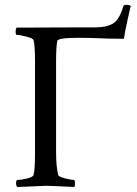

<svg xmlns="http://www.w3.org/2000/svg" viewBox="-20 -751 551 774"><path d="M296.9 -598.6Q212.9 -598.6 210.9 -585.9Q206.1 -561.5 206.1 -503.9V-135.7Q206.1 -79.1 214.8 -44.9Q217.8 -38.1 243.2 -31.7Q268.6 -25.4 278.3 -25.4Q282.2 -25.4 282.2 -10.7Q282.2 -2.9 280.3 2.9Q182.6 -2 166 -2Q162.1 -2 49.8 2.9Q44.9 -2 44.9 -11.7Q44.9 -25.4 49.8 -25.4Q62.5 -25.4 87.4 -31.2Q112.3 -37.1 115.2 -44.9Q121.1 -67.4 121.1 -132.8V-505.9Q121.1 -566.4 115.2 -589.8Q112.3 -596.7 85.9 -603.5Q59.6 -610.4 47.9 -610.4Q43 -610.4 43 -623Q43 -636.7 47.9 -639.6Q232.4 -640.6 296.9 -640.6H363.3Q409.2 -640.6 435.1 -655.8Q460.9 -670.9 476.6 -724.6Q477.5 -731.4 490.2 -731.4Q502 -731.4 506.8 -726.6Q504.9 -717.8 494.1 -670.4Q483.4 -623 479.5 -594.7Q423.8 -594.7 382.3 -596.7Q340.8 -598.6 296.9 -598.6Z"/></svg>

Font: Crimson Text
Style: Regular
Weight: 400
Version: Version 0.13